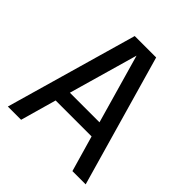

<svg xmlns="http://www.w3.org/2000/svg" viewBox="-191 -832 963 963"><g transform="rotate(45 291.0 -350.0)"><path d="M15 0 215 -700H367L567 0H473L418 -191H163L109 0ZM186 -269H396L291 -637Z"/></g></svg>

Font: Orienta
Style: Regular
Weight: 400
Designer: Eduardo Rodriguez Tunni
Foundry: Eduardo Rodriguez Tunni
Version: Version 1.002; ttfautohint (v1.8.4.7-5d5b);gftools[0.9.23]